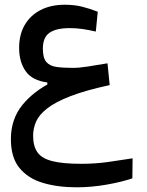

<svg xmlns="http://www.w3.org/2000/svg" viewBox="-20 -486 626 818"><path d="M306.6 312Q226.1 312 162.8 293.2Q99.6 274.4 63 229.7Q26.4 185.1 26.4 106.9Q26.4 21.5 75.4 -38.8Q124.5 -99.1 204.6 -137.7L205.1 -116.2L181.6 -122.1V-134.8Q118.2 -142.6 89.8 -182.1Q61.5 -221.7 61.5 -282.2Q61.5 -338.4 85.2 -379.4Q108.9 -420.4 152.6 -443.1Q196.3 -465.8 255.4 -465.8Q296.9 -465.8 329.8 -457.5Q362.8 -449.2 396.5 -436L388.2 -351.6Q358.4 -358.4 332 -362.3Q305.7 -366.2 276.9 -366.2Q219.2 -366.2 190.9 -346.4Q162.6 -326.7 162.6 -278.8Q162.6 -239.7 177 -222.4Q191.4 -205.1 220 -200.9Q248.5 -196.8 290 -196.8Q316.9 -196.8 353 -202.4Q389.2 -208 438 -216.3L447.3 -123.5Q344.2 -101.1 280 -76.2Q215.8 -51.3 181.2 -24.2Q146.5 2.9 133.8 32Q121.1 61 121.1 92.3Q121.1 136.2 139.4 162.6Q157.7 189 202.6 200.4Q247.6 211.9 326.2 211.9Q385.7 211.9 440.9 204.1Q496.1 196.3 544.9 188.5L543.9 273.9Q497.6 289.6 433.1 300.8Q368.7 312 306.6 312Z"/></svg>

Font: Cascadia Code
Style: Regular
Weight: 400
Monospace: yes
Designer: Aaron Bell
Foundry: Saja Typeworks
Version: Version 2106.017